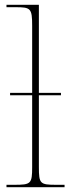

<svg xmlns="http://www.w3.org/2000/svg" viewBox="-20 -780 296 800"><path d="M7 0H249V-10H215C147 -10 142 -14 142 -84V-383H234V-393H142V-760H7V-750H44C108 -750 114 -746 114 -672V-393H22V-383H114V-84C114 -14 109 -10 39 -10H7Z"/></svg>

Font: Noto Serif Display Thin
Style: Regular
Weight: 100
Designer: Monotype Design Team
Foundry: Monotype Imaging Inc.
Version: Version 2.009